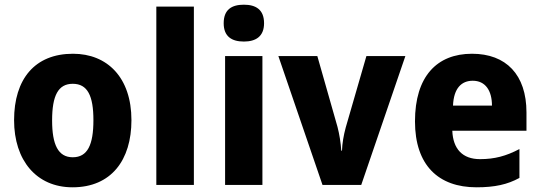

<svg xmlns="http://www.w3.org/2000/svg" viewBox="-20 -788 2301 818"><path d="M540 -276C540 -458 437 -559 291 -559C128 -559 40 -451 40 -276C40 -105 135 10 289 10C454 10 540 -106 540 -276ZM202 -275C202 -381 228 -431 290 -431C353 -431 378 -380 378 -276C378 -171 353 -118 290 -118C228 -118 202 -171 202 -275Z M806 0V-760H646V0Z M1019 -768C967 -768 933 -747 933 -689C933 -632 968 -611 1019 -611C1069 -611 1105 -632 1105 -689C1105 -747 1070 -768 1019 -768ZM1098 -549H939V0H1098Z M1354 0H1519L1707 -549H1541L1453 -245C1444 -212 1438 -177 1437 -146H1434C1432 -179 1426 -216 1418 -247L1332 -549H1166Z M1991 -559C1841 -559 1748 -462 1748 -271C1748 -84 1848 10 2010 10C2088 10 2142 -2 2193 -30V-153C2136 -123 2087 -110 2025 -110C1950 -110 1910 -154 1907 -231H2223V-309C2223 -470 2136 -559 1991 -559ZM1994 -444C2048 -444 2076 -402 2076 -338H1910C1913 -413 1947 -444 1994 -444Z"/></svg>

Font: Noto Sans Gujarati UI SemiCondensed ExtraBold
Style: Regular
Weight: 800
Width: 4
Designer: Jelle Bosma - Monotype Design Team, Universal Thirst
Foundry: Monotype Imaging Inc.
Version: Version 2.106